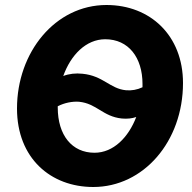

<svg xmlns="http://www.w3.org/2000/svg" viewBox="-20 -734 768 768"><path d="M353 14C554 14 712 -168 712 -402C712 -592 581 -714 406 -714C201 -714 48 -525 48 -300C48 -101 183 14 353 14ZM358 -123C268 -123 211 -193 211 -304V-309C238 -323 270 -329 296 -327C367 -320 391 -268 467 -260C488 -258 508 -260 525 -266C494 -185 434 -123 358 -123ZM310 -439C283 -442 256 -439 233 -430C263 -514 324 -577 401 -577C494 -577 550 -504 550 -398V-385C529 -375 506 -371 484 -373C420 -379 393 -431 310 -439Z"/></svg>

Font: Fixel Text 20240404
Style: Bold Italic
Weight: 700
Width: 4
Italic angle: -10°
Designer: AlfaBravo + MacPaw
Foundry: Kyrylo Tkachov, Marchela Mozhyna, Serhii Makarenko, Maria Weinstein, Zakhar Kryvoshyya
Version: Version 1.211;Glyphs 3.2 (3225)